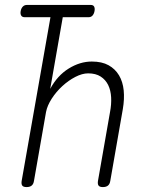

<svg xmlns="http://www.w3.org/2000/svg" viewBox="-20 -750 640 780"><path d="M81 -680Q70 -680 66 -687Q62 -694 64 -705Q66 -716 72.5 -723Q79 -730 90 -730H348Q359 -730 362.5 -723Q366 -716 364 -705Q362 -694 356 -687Q350 -680 339 -680H235L184 -389Q213 -443 259 -471.5Q305 -500 353 -500Q394 -500 421 -485Q448 -470 463.5 -444Q479 -418 482.5 -383Q486 -348 479 -307L428 -15Q426 -2 418.5 4Q411 10 398 10Q385 10 380.5 4Q376 -2 378 -15L427 -295Q433 -326 431.5 -354.5Q430 -383 419.5 -404.5Q409 -426 389 -439Q369 -452 338 -452Q314 -452 286 -437.5Q258 -423 233 -400Q208 -377 190 -349Q172 -321 167 -295L118 -15Q116 -2 108.5 4Q101 10 88 10Q75 10 70.5 4Q66 -2 68 -15L185 -680Z"/></svg>

Font: Maple Mono NL Thin
Style: Italic
Weight: 250
Italic angle: -10°
Monospace: yes
Designer: subframe7536
Version: Version 7.000